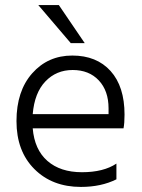

<svg xmlns="http://www.w3.org/2000/svg" viewBox="-20 -732 559 757"><path d="M314 -562H259L131 -712H212ZM109 -282H408V-305Q408 -374 369.5 -415Q331 -456 266.5 -456Q202 -456 159 -411Q116 -366 109 -282ZM299 5Q186 5 115.5 -65.5Q45 -136 45 -254.5Q45 -373 107 -443Q169 -513 265 -513Q361 -513 416 -452Q471 -391 471 -280Q471 -246 467 -226H109Q116 -142 167 -97.5Q218 -53 303 -53Q388 -53 439 -87V-25Q379 5 299 5Z"/></svg>

Font: Hind Colombo Light
Style: Regular
Weight: 300
Designer: Jyotish Sonowal, Aditi Pimprikar
Foundry: Indian Type Foundry
Version: Version 1.000;PS 1.0;hotconv 1.0.86;makeotf.lib2.5.63406; tt